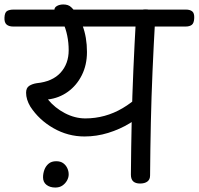

<svg xmlns="http://www.w3.org/2000/svg" viewBox="-64 -807 891 861"><path d="M315 -195Q241 -195 176 -232Q111 -269 72 -329Q53 -361 53 -391Q53 -413 67 -422Q81 -431 101 -434Q171 -441 207.5 -481Q244 -521 244 -582Q244 -615 237.5 -647Q231 -679 218.5 -705.5Q206 -732 188 -748Q180 -758 180 -763Q180 -774 192 -780.5Q204 -787 220 -787Q231 -787 240 -784Q249 -781 256 -774Q286 -745 306 -692.5Q326 -640 326 -574Q326 -516 303 -470Q280 -424 240.5 -395.5Q201 -367 151 -361Q182 -323 227 -299.5Q272 -276 319 -276Q363 -276 405 -287.5Q447 -299 486 -322Q525 -345 558 -376Q570 -386 579 -386Q592 -386 600.5 -375.5Q609 -365 609 -348Q609 -338 605.5 -328.5Q602 -319 594 -311Q562 -281 517.5 -254Q473 -227 421 -211Q369 -195 315 -195ZM564 16Q544 16 533.5 6.5Q523 -3 523 -24Q524 -147 526.5 -262Q529 -377 534 -492Q539 -607 546 -730Q547 -747 558 -756Q569 -765 588 -765Q612 -765 622 -755Q632 -745 632 -726Q625 -603 620 -488Q615 -373 612.5 -258Q610 -143 609 -20Q609 -2 597 7Q585 16 564 16ZM-5 -688Q-24 -688 -34.5 -697Q-45 -706 -44 -728Q-43 -751 -32.5 -757.5Q-22 -764 -3 -764H770Q788 -764 798 -756Q808 -748 807 -726Q806 -703 796 -695.5Q786 -688 768 -688ZM184 34Q160 34 144.5 22Q129 10 129 -12Q129 -29 135 -45.5Q141 -62 154 -73Q167 -84 188 -84Q207 -84 219 -75.5Q231 -67 237.5 -53.5Q244 -40 244 -25Q244 -11 236.5 2.5Q229 16 216 25Q203 34 184 34Z"/></svg>

Font: Playpen Sans Deva
Style: Regular
Weight: 400
Designer: Pooja Saxena, Gunjan Panchal, Laura Meseguer, Veronika Burian, José Scaglione
Foundry: TypeTogether
Version: Version 2.000